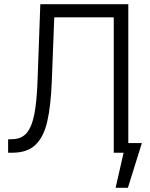

<svg xmlns="http://www.w3.org/2000/svg" viewBox="-20 -727 715 914"><path d="M18.6 -63.5 37.1 -64.5Q81.1 -64.5 106.2 -93Q131.3 -121.6 143.6 -184.1Q155.8 -246.6 159.2 -355.5L171.9 -707H590.8V-45.9H655.3L588.9 167H530.3L568.4 0H521.5V-644.5H238.3L226.6 -339.8Q221.7 -219.7 204.6 -147Q187.5 -74.2 148.4 -37.1Q109.4 0 39.1 0H18.6Z"/></svg>

Font: Pretendard GOV Light
Style: Regular
Weight: 300
Designer: Base glyphs from Inter by Rasmus Andersson; Hangeul glyphs from Noto Sans CJK(Source Han Sans) by Jang Soo-young and Kan
Foundry: Kil Hyung-jin
Version: Version 1.309